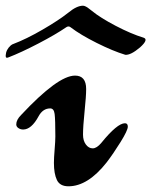

<svg xmlns="http://www.w3.org/2000/svg" viewBox="-84 -642 530 673"><path d="M-54 -441Q-65 -436 -64 -448Q-63 -468 -46 -483Q-41 -487 -37 -488Q8 -505 65 -538Q122 -571 156 -598Q185 -622 207 -622Q211 -622 217 -619Q223 -616 229.5 -610.5Q236 -605 238 -604Q267 -580 321.5 -551.5Q376 -523 419 -510Q438 -504 407 -476Q374 -448 355 -450Q312 -463 255 -491.5Q198 -520 164 -546Q157 -552 149 -547Q111 -521 50.5 -489.5Q-10 -458 -54 -441ZM156 11Q126 11 115.5 -11Q105 -33 105 -71Q105 -88 107.5 -118Q110 -148 110 -164Q110 -223 107.5 -242.5Q105 -262 92 -262Q66 -262 51 -234Q26 -188 -3 -188Q-12 -188 -19.5 -193Q-27 -198 -27 -206Q-27 -222 -10 -239Q119 -377 179 -377Q218 -377 218 -330Q218 -305 212.5 -252Q207 -199 207 -170Q207 -149 217 -135.5Q227 -122 241 -122Q255 -122 271 -141Q327 -210 354 -210Q364 -210 364 -198Q364 -185 338.5 -144Q313 -103 290 -73Q224 11 156 11Z"/></svg>

Font: Joscelyn
Style: Regular
Weight: 400
Designer: Peter S. Baker
Version: Version 1.012